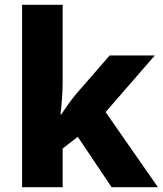

<svg xmlns="http://www.w3.org/2000/svg" viewBox="-20 -780 678 800"><path d="M241 -439Q241 -407 238.5 -371.5Q236 -336 232 -303H235Q248 -323 264.5 -346Q281 -369 297 -388L437 -549H625L420 -313L638 0H445L304 -210L241 -161V0H72V-760H241Z"/></svg>

Font: Noto Sans Myanmar ExtraBold
Style: Regular
Weight: 800
Designer: Monotype Design Team
Foundry: Monotype Imaging Inc.
Version: Version 2.107; ttfautohint (v1.8.4.7-5d5b)